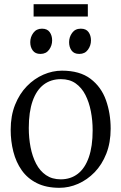

<svg xmlns="http://www.w3.org/2000/svg" viewBox="-20 -886 580 917"><path d="M31 -266Q31 -333 52 -385.5Q73 -438 108.2 -474.2Q143.5 -510.5 187.2 -529.5Q231 -548.5 276 -548.5Q361 -548.5 412.2 -509.8Q463.5 -471 486 -407.8Q508.5 -344.5 508.5 -271.5Q508.5 -205 487.8 -152.2Q467 -99.5 431.8 -63.2Q396.5 -27 353 -8Q309.5 11 264 11Q200.5 11 155.8 -11.5Q111 -34 83.8 -72.8Q56.5 -111.5 43.8 -161.5Q31 -211.5 31 -266ZM270 -29.5Q317.5 -29.5 351.8 -56Q386 -82.5 404.2 -134.8Q422.5 -187 422.5 -263.5Q422.5 -310.5 414 -354.2Q405.5 -398 387.8 -432.8Q370 -467.5 341.2 -487.8Q312.5 -508 271 -508Q223 -508 188.5 -481.8Q154 -455.5 135.8 -403.5Q117.5 -351.5 117.5 -274.5Q117.5 -226.5 126 -182.8Q134.5 -139 152.5 -104.2Q170.5 -69.5 199.8 -49.5Q229 -29.5 270 -29.5ZM172.5 -628.5Q148.5 -628.5 136.5 -644.8Q124.5 -661 124.5 -684.5Q124.5 -709 139.2 -729Q154 -749 180 -749H181Q205.5 -749 217.2 -732.8Q229 -716.5 229 -693Q229 -668.5 214.5 -648.5Q200 -628.5 173.5 -628.5ZM358 -628.5Q333.5 -628.5 321.8 -644.8Q310 -661 310 -684.5Q310 -709 324.5 -729Q339 -749 365.5 -749H366.5Q391 -749 402.8 -732.8Q414.5 -716.5 414.5 -693Q414.5 -668.5 400 -648.5Q385.5 -628.5 359 -628.5ZM399.5 -866V-807H140.5V-866Z"/></svg>

Font: Merriweather 72pt Light
Style: Regular
Weight: 300
Version: Version 2.100